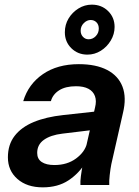

<svg xmlns="http://www.w3.org/2000/svg" viewBox="-20 -796 597 826"><path d="M326 0Q325 -15 328 -38.5Q331 -62 337 -93H334L389 -334Q396 -362 388.5 -382.5Q381 -403 360.5 -414Q340 -425 307 -425Q262 -425 234.5 -407.5Q207 -390 199 -361H80Q102 -434 164.5 -477Q227 -520 319 -520Q393 -520 441 -495Q489 -470 507 -423Q525 -376 509 -310L459 -90Q455 -70 452 -43Q449 -16 450 0ZM164 10Q96 10 55 -26Q14 -62 14 -119Q14 -174 43 -211.5Q72 -249 125 -271Q178 -293 252 -301L407 -318L389 -238L248 -221Q198 -215 169 -194.5Q140 -174 140 -138Q140 -112 159.5 -99Q179 -86 214 -86Q269 -86 307 -114Q345 -142 354 -179L350 -99Q320 -50 274.5 -20Q229 10 164 10ZM356 -561Q315 -561 287 -588.5Q259 -616 259 -657Q259 -690 275 -716.5Q291 -743 317.5 -759.5Q344 -776 375 -776Q417 -776 445 -748.5Q473 -721 473 -680Q473 -649 456.5 -621.5Q440 -594 413.5 -577.5Q387 -561 356 -561ZM361 -627Q379 -627 392 -640.5Q405 -654 405 -673Q405 -690 395 -700Q385 -710 370 -710Q354 -710 340.5 -696.5Q327 -683 327 -664Q327 -648 337 -637.5Q347 -627 361 -627Z"/></svg>

Font: Instrument Sans SemiBold
Style: Italic
Weight: 600
Italic angle: -13°
Designer: Rodrigo Fuenzalida
Foundry: fragTYPE
Version: Version 1.000;gftools[0.9.28]